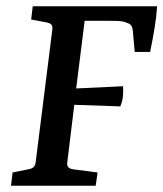

<svg xmlns="http://www.w3.org/2000/svg" viewBox="-20 -590 519 610"><path d="M15 0 20 -42 69 -52Q82 -54 87.5 -60Q93 -66 94 -80L146 -494Q148 -507 143 -512Q138 -517 127 -519L79 -528L84 -570H479Q477 -536 471 -500Q465 -464 457 -425H408L402 -492Q401 -502 397.5 -508Q394 -514 382 -518Q371 -523 352 -523.5Q333 -524 315 -524H249L222 -309L371 -316Q372 -300 370.5 -283.5Q369 -267 362 -252L216 -257L194 -76Q192 -66 196 -60Q200 -54 213 -52L290 -42L284 0Z"/></svg>

Font: Rasa Medium
Style: Italic
Weight: 500
Italic angle: -7.10001°
Designer: Anna Giedrys (Yrsa+Rasa design), David Brezina (Yrsa art-direction, Rasa art-direction, design)
Foundry: Rosetta Type Foundry
Version: Version 2.004